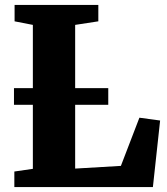

<svg xmlns="http://www.w3.org/2000/svg" viewBox="-20 -763 682 783"><path d="M38.5 0V-63.5L114 -74.5V-661.5L39.5 -676V-743H381V-676L286.5 -661.5V-75.5L473 -86.5L548.5 -283L633 -271.5L603.5 0ZM421.5 -403.5V-335.5H37V-403.5Z"/></svg>

Font: Merriweather 24pt Black
Style: Regular
Weight: 900
Designer: Eben Sorkin
Foundry: Eben Sorkin
Version: Version 2.100